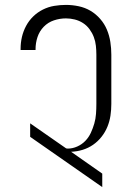

<svg xmlns="http://www.w3.org/2000/svg" viewBox="-20 -763 540 783"><path d="M397 0 103 -205V-260L251 -157V-158Q252 -158 253.5 -157.5Q255 -157 256 -157Q276 -157 295 -165.5Q314 -174 328 -188.5Q342 -203 350.5 -221.5Q359 -240 364.5 -259Q370 -278 371.5 -298.5Q373 -319 373 -339V-540Q373 -558 371 -576.5Q369 -595 362.5 -612Q356 -629 345 -644Q334 -659 318.5 -669Q303 -679 285 -683.5Q267 -688 249 -688Q224 -688 200 -680Q176 -672 158.5 -654Q141 -636 133 -612Q125 -588 125 -563V-559H64V-564Q64 -589 69.5 -612.5Q75 -636 86.5 -657.5Q98 -679 115.5 -696Q133 -713 155 -724Q177 -735 201 -739Q225 -743 249 -743Q275 -743 301 -737.5Q327 -732 349 -719Q371 -706 388.5 -686Q406 -666 416 -642Q426 -618 430 -592Q434 -566 434 -540V-339Q434 -315 430.5 -291.5Q427 -268 418 -246Q409 -224 394 -205Q379 -186 359.5 -172.5Q340 -159 317 -152Q294 -145 270 -144L397 -55Z"/></svg>

Font: Iosevka Term Curly Light
Style: Regular
Weight: 300
Designer: Belleve Invis
Foundry: Belleve Invis
Version: Version 32.3.0